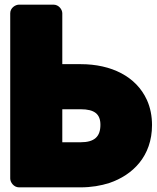

<svg xmlns="http://www.w3.org/2000/svg" viewBox="-20 -768 674 826"><path d="M248 -492V-711C248 -727 233 -748 210 -748H62C46 -748 24 -734 24 -711V0C24 16 39 38 62 38H327C372 38 414 31 451 19C551 -15 634 -96 634 -230C634 -268 627 -305 612 -338C566 -439 459 -492 327 -492ZM412 -231C412 -180 386 -156 327 -156H248V-298H327C387 -298 412 -277 412 -231Z"/></svg>

Font: Asimov Print
Style: E
Weight: 500
Designer: Google
Version: Version 2.000980; 2014